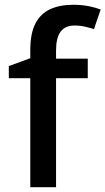

<svg xmlns="http://www.w3.org/2000/svg" viewBox="-20 -785 442 805"><path d="M348 -457H215V0H107V-457H17V-508L107 -541V-575Q107 -645 128.5 -686.5Q150 -728 190.5 -746.5Q231 -765 287 -765Q323 -765 352.5 -759Q382 -753 402 -745L374 -663Q358 -668 337 -673Q316 -678 293 -678Q253 -678 234 -652Q215 -626 215 -574V-539H348Z"/></svg>

Font: Noto Traditional Nushu Medium
Style: Regular
Weight: 500
Version: Version 2.003